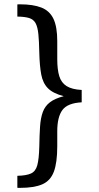

<svg xmlns="http://www.w3.org/2000/svg" viewBox="-20 -719 464 902"><path d="M73.2 163.6Q71.8 163.6 67.4 163.6Q63 163.6 61.5 163.1V106.9Q104 106 125.7 95.9Q147.5 85.9 155.3 56.9Q163.1 27.8 164.6 -29.8Q165.5 -84.5 168.2 -124.8Q170.9 -165 181.2 -192.9Q191.4 -220.7 214.6 -238.5Q237.8 -256.3 279.3 -267.1Q229 -280.3 205.1 -304.4Q181.2 -328.6 173.6 -369.6Q166 -410.6 164.6 -472.2Q163.6 -525.9 160.2 -559.3Q156.7 -592.8 147 -610.4Q137.2 -627.9 116.9 -634.3Q96.7 -640.6 61.5 -641.1V-698.2Q63 -698.7 67.9 -698.7Q72.8 -698.7 74.2 -698.7Q135.3 -698.7 174.1 -683.6Q212.9 -668.5 231 -630.9Q249 -593.3 249 -525.9V-441.4Q249 -392.1 258.5 -361.1Q268.1 -330.1 293 -314.5Q317.9 -298.8 363.8 -296.4V-238.3Q297.4 -234.9 273.2 -202.1Q249 -169.4 249 -102.5V-32.2Q249 45.4 232.9 87.9Q216.8 130.4 178.5 147Q140.1 163.6 73.2 163.6Z"/></svg>

Font: Kameron Medium
Style: Regular
Weight: 500
Designer: Vernon Adams
Foundry: Vernon Adams
Version: Version 1.100